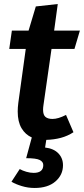

<svg xmlns="http://www.w3.org/2000/svg" viewBox="-20 -681 417 954"><path d="M108 -438H26L39 -529H122L158 -649L267 -661L249 -529H377L350 -438H236L196 -159Q195 -153 194.5 -147Q194 -141 194 -136Q194 -110 206 -100Q218 -90 241 -90Q269 -90 308 -110L345 -24Q316 -5 282 4Q248 13 210 14L204 52Q247 57 270 81Q293 105 293 140Q293 188 255.5 220.5Q218 253 152 253Q119 253 88 243.5Q57 234 37 222L78 159Q92 167 111 172.5Q130 178 147 178Q195 178 195 139Q195 123 177.5 114Q160 105 110 105L138 2Q106 -12 87 -44Q68 -76 68 -127Q68 -147 71 -170Z"/></svg>

Font: Xgbmvzvtohvqztyvzapvmeyoton
Style: Regular
Weight: 500
Italic angle: -8°
Designer: Carrois Corporate & Edenspiekermann
Foundry: Carrois Corporate GbR & Edenspiekermann AG
Version: Version 2.001